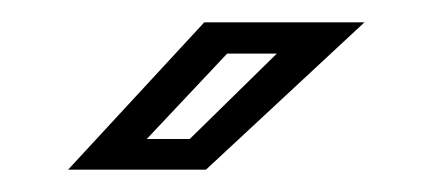

<svg xmlns="http://www.w3.org/2000/svg" viewBox="-20 -708 384 172"><path d="M41 -556 163 -688H306.5L164.5 -556ZM111.5 -583.5H150L228 -660H183.5Z"/></svg>

Font: Tourney Thin Medium
Style: Regular
Weight: 500
Version: Version 1.015